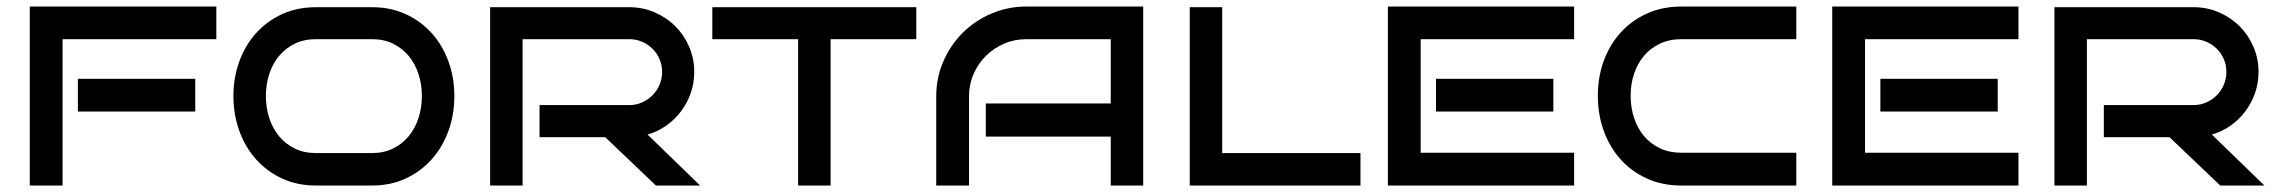

<svg xmlns="http://www.w3.org/2000/svg" viewBox="-20 -572 7031 592"><path d="M647 -451.2H172.9V0H71.8V-551.8H647ZM582 -228H220.2V-329.1H582Z M1380.9 -275.9Q1380.9 -218.8 1362.8 -168.7Q1344.7 -118.7 1311.3 -81.1Q1277.8 -43.5 1231.2 -21.7Q1184.6 0 1127.4 0H953.6Q896.5 0 849.6 -21.7Q802.7 -43.5 769.3 -81.1Q735.8 -118.7 717.8 -168.7Q699.7 -218.8 699.7 -275.9Q699.7 -332.5 717.8 -382.3Q735.8 -432.1 769.3 -469.5Q802.7 -506.8 849.6 -528.3Q896.5 -549.8 953.6 -549.8H1127.4Q1184.6 -549.8 1231.2 -528.3Q1277.8 -506.8 1311.3 -469.5Q1344.7 -432.1 1362.8 -382.3Q1380.9 -332.5 1380.9 -275.9ZM1280.8 -275.9Q1280.8 -312 1270.3 -344Q1259.8 -376 1240 -399.7Q1220.2 -423.3 1191.9 -437.3Q1163.6 -451.2 1127.4 -451.2H953.6Q917.5 -451.2 888.9 -437.3Q860.4 -423.3 840.6 -399.7Q820.8 -376 810.3 -344Q799.8 -312 799.8 -275.9Q799.8 -239.7 810.3 -207.8Q820.8 -175.8 840.6 -151.9Q860.4 -127.9 888.9 -114Q917.5 -100.1 953.6 -100.1H1127.4Q1163.6 -100.1 1191.9 -114Q1220.2 -127.9 1240 -151.9Q1259.8 -175.8 1270.3 -207.8Q1280.8 -239.7 1280.8 -275.9Z M2138.7 0H2002.4L1846.2 -148.9H1643.6V-248H1920.4Q1941.4 -248 1960 -256.3Q1978.5 -264.6 1992.2 -278.6Q2005.9 -292.5 2013.7 -311Q2021.5 -329.6 2021.5 -350.1Q2021.5 -371.1 2013.7 -389.4Q2005.9 -407.7 1992.2 -421.4Q1978.5 -435.1 1960 -443.1Q1941.4 -451.2 1920.4 -451.2H1591.3V0H1491.2V-549.8H1920.4Q1961.9 -549.8 1998.5 -533.9Q2035.2 -518.1 2062.3 -491Q2089.4 -463.9 2105 -427.5Q2120.6 -391.1 2120.6 -350.1Q2120.6 -316.4 2109.9 -285.4Q2099.1 -254.4 2079.8 -228.8Q2060.5 -203.1 2034.2 -184.6Q2007.8 -166 1976.6 -157.2Z M2541 0H2440.9V-451.2H2176.3V-549.8H2805.2V-451.2H2541Z M3504.9 0H3404.8V-150.9H3019.5V-252.9H3404.8V-451.2H3144.5Q3107.9 -451.2 3075.7 -437.3Q3043.5 -423.3 3019.5 -399.4Q2995.6 -375.5 2981.7 -343.5Q2967.8 -311.5 2967.8 -274.9V0H2866.7V-274.9Q2866.7 -332.5 2888.7 -382.8Q2910.6 -433.1 2948.2 -470.7Q2985.8 -508.3 3036.6 -530Q3087.4 -551.8 3144.5 -551.8H3504.9Z M4174.8 0H3648.4V-549.8H3748.5V-100.1H4174.8Z M4833.5 0H4259.3V-551.8H4833.5V-451.2H4360.4V-101.1H4833.5ZM4769.5 -228H4407.7V-329.1H4769.5Z M5518.6 0H5163.6Q5105.5 0 5058.1 -21.5Q5010.7 -43 4977.1 -80.3Q4943.4 -117.7 4925 -168.2Q4906.7 -218.8 4906.7 -276.9Q4906.7 -334.5 4925 -384.5Q4943.4 -434.6 4977.1 -471.7Q5010.7 -508.8 5058.1 -530.3Q5105.5 -551.8 5163.6 -551.8H5518.6V-451.2H5163.6Q5127.4 -451.2 5098.4 -437.5Q5069.3 -423.8 5049.3 -400.4Q5029.3 -377 5018.6 -345.2Q5007.8 -313.5 5007.8 -276.9Q5007.8 -239.7 5018.6 -207.8Q5029.3 -175.8 5049.3 -152.1Q5069.3 -128.4 5098.4 -114.7Q5127.4 -101.1 5163.6 -101.1H5518.6Z M6203.6 0H5629.4V-551.8H6203.6V-451.2H5730.5V-101.1H6203.6ZM6139.6 -228H5777.8V-329.1H6139.6Z M6961.9 0H6825.7L6669.4 -148.9H6466.8V-248H6743.7Q6764.6 -248 6783.2 -256.3Q6801.8 -264.6 6815.4 -278.6Q6829.1 -292.5 6836.9 -311Q6844.7 -329.6 6844.7 -350.1Q6844.7 -371.1 6836.9 -389.4Q6829.1 -407.7 6815.4 -421.4Q6801.8 -435.1 6783.2 -443.1Q6764.6 -451.2 6743.7 -451.2H6414.6V0H6314.5V-549.8H6743.7Q6785.2 -549.8 6821.8 -533.9Q6858.4 -518.1 6885.5 -491Q6912.6 -463.9 6928.2 -427.5Q6943.8 -391.1 6943.8 -350.1Q6943.8 -316.4 6933.1 -285.4Q6922.4 -254.4 6903.1 -228.8Q6883.8 -203.1 6857.4 -184.6Q6831.1 -166 6799.8 -157.2Z"/></svg>

Font: Bruno Ace SC
Style: Regular
Weight: 400
Designer: Astigmatic (AOETI)
Foundry: Astigmatic (AOETI)
Version: Version 1.000